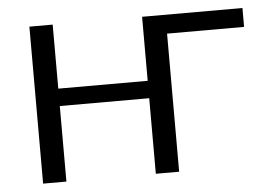

<svg xmlns="http://www.w3.org/2000/svg" viewBox="-43 -577 910 633"><g transform="rotate(-5 412.0 -260.0)"><path d="M780.3 -519.5V-457H525.4V0H448.2V-250H152.3V0H75.2V-519.5H152.3V-307.6H448.2V-519.5Z"/></g></svg>

Font: Gen Shin Gothic Normal
Style: Regular
Weight: 300
Designer: [Source Han Sans]
Ryoko NISHIZUKA  (kana & ideographs); Paul D. Hunt (Latin, Greek & Cyrillic); Wenlong ZHANG  (bopomofo
Version: Version 1.002.20150607